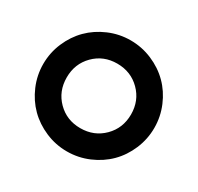

<svg xmlns="http://www.w3.org/2000/svg" viewBox="-162 -951 1187 1153"><g transform="rotate(30 431.5 -375.0)"><path d="M431.2 9.8Q353 9.8 281.7 -20.8Q210.4 -51.3 158.9 -102.8Q107.4 -154.3 76.9 -225.6Q46.4 -296.9 46.4 -375Q46.4 -453.1 76.9 -524.4Q107.4 -595.7 158.9 -647.2Q210.4 -698.7 281.7 -729.2Q353 -759.8 431.2 -759.8Q509.8 -759.8 581.3 -729.2Q652.8 -698.7 704.3 -647.2Q755.9 -595.7 786.1 -524.4Q816.4 -453.1 816.4 -375Q816.4 -296.9 786.1 -225.6Q755.9 -154.3 704.3 -102.8Q652.8 -51.3 581.3 -20.8Q509.8 9.8 431.2 9.8ZM431.2 -151.4Q526.4 -151.4 590.6 -215.6Q654.8 -279.8 654.8 -375Q654.8 -470.2 590.6 -534.4Q526.4 -598.6 431.2 -598.6Q336.4 -598.6 272.7 -534.4Q209 -470.2 209 -375Q209 -279.8 272.7 -215.6Q336.4 -151.4 431.2 -151.4Z"/></g></svg>

Font: Now
Style: Bold
Weight: 700
Designer: Alfredo Marco Pradil
Foundry: Alfredo Marco Pradil
Version: Version 1.002;PS 001.002;hotconv 1.0.88;makeotf.lib2.5.64775